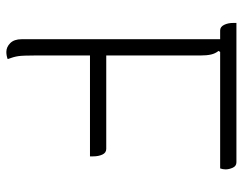

<svg xmlns="http://www.w3.org/2000/svg" viewBox="-98 -642 747 590"><g transform="rotate(90 275.0 -346.5)"><path d="M161 3Q150 7 139 7Q124 7 112 -5Q100 -17 100 -40V-650H73Q62 -650 56 -662Q50 -674 50 -690V-700H478Q490 -700 495 -688.5Q500 -677 500 -667Q500 -658 497 -650H139L136 -645Q144 -635 147 -622Q150 -609 150 -589V-300H437Q449 -300 454.5 -288Q460 -276 460 -260V-250H150V-80Q150 -44 152 -30Q154 -16 161 3Z"/></g></svg>

Font: Recursive Sn Csl St Lt
Style: Regular
Weight: 300
Version: Version 1.079;hotconv 1.0.112;makeotfexe 2.5.65598; ttfautoh